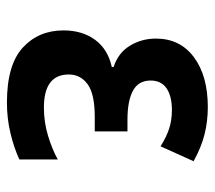

<svg xmlns="http://www.w3.org/2000/svg" viewBox="-52 -542 605 540"><g transform="rotate(90 250.0 -272.5)"><path d="M269 10Q163 10 114.5 -34.5Q66 -79 66 -149Q66 -202 92.5 -238Q119 -274 169 -285V-290Q129 -303 109 -336Q89 -369 89 -409Q89 -477 141.5 -516Q194 -555 282 -555Q321 -555 357.5 -546Q394 -537 434 -515L392 -422Q367 -438 343 -446Q319 -454 290 -454Q251 -454 229 -439Q207 -424 207 -394Q207 -360 235.5 -344.5Q264 -329 317 -329H350V-237H309Q245 -237 217.5 -217Q190 -197 190 -164Q190 -94 283 -94Q324 -94 362 -105.5Q400 -117 429 -133V-25Q397 -10 355.5 0Q314 10 269 10Z"/></g></svg>

Font: Noto Sans Mono ExtraCondensed
Style: Bold
Weight: 700
Width: 2
Designer: Monotype Design Team
Foundry: Monotype Imaging Inc.
Version: Version 2.014